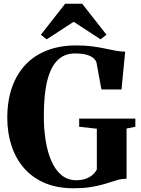

<svg xmlns="http://www.w3.org/2000/svg" viewBox="-20 -996 752 1027"><path d="M373 11Q286 11 220 -17Q154 -45 109.2 -96Q64.5 -147 41.8 -215.8Q19 -284.5 19 -365.5Q19 -457 44.2 -528.8Q69.5 -600.5 117 -650.5Q164.5 -700.5 232.8 -726.8Q301 -753 387 -753Q435 -753 472.8 -748Q510.5 -743 541 -736.5Q571.5 -730 598 -725Q624.5 -720 649.5 -719.5L630 -517.5H522.5L496 -661.5Q492.5 -673 480.8 -684.2Q469 -695.5 444.8 -702.8Q420.5 -710 379.5 -710Q325 -710 288.2 -674.2Q251.5 -638.5 233 -565.2Q214.5 -492 214.5 -379Q214 -309.5 223.8 -247Q233.5 -184.5 254.2 -136.2Q275 -88 308.2 -60Q341.5 -32 388 -32Q414.5 -32 435.8 -39Q457 -46 472.8 -58.8Q488.5 -71.5 498 -89.5V-307.5L403.5 -318V-361.5H704V-318L657 -308.5V-40Q634 -40 613.2 -34.5Q592.5 -29 570.2 -21.5Q548 -14 520.5 -6.8Q493 0.5 457.2 5.8Q421.5 11 373 11ZM229.5 -785.5 198.5 -810 328.5 -976H419.5L549.5 -810.5L518 -785.5L374 -879.5Z"/></svg>

Font: Merriweather 96pt ExtraBold
Style: Regular
Weight: 800
Version: Version 2.100